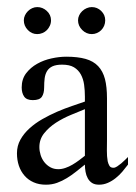

<svg xmlns="http://www.w3.org/2000/svg" viewBox="-20 -504 375 531"><path d="M334 -48.8Q327.1 -39.6 318.6 -29.5Q310.1 -19.5 300 -11.5Q290 -3.4 278.3 1.7Q266.6 6.8 253.9 6.8Q242.2 6.8 234.6 2Q227.1 -2.9 222.7 -11Q218.3 -19 216.6 -28.8Q214.8 -38.6 214.8 -48.8Q202.6 -39.1 190.4 -29.3Q178.2 -19.5 165 -11.5Q151.9 -3.4 137.7 1.7Q123.5 6.8 106.9 6.8Q87.9 6.8 73 0.2Q58.1 -6.3 47.9 -18.1Q37.6 -29.8 32.2 -45.7Q26.9 -61.5 26.9 -80.1Q26.9 -100.6 36.4 -117.7Q45.9 -134.8 61.5 -148.9Q77.1 -163.1 97.2 -174.6Q117.2 -186 138.2 -195.1Q159.2 -204.1 179.2 -210.9Q199.2 -217.8 214.8 -223.1V-236.8Q214.8 -253.9 212.6 -269.8Q210.4 -285.6 203.6 -298.1Q196.8 -310.5 184.6 -317.9Q172.4 -325.2 151.9 -325.2Q135.3 -325.2 125.2 -320.6Q115.2 -315.9 110.1 -307.4Q105 -298.8 103.5 -287.4Q102.1 -275.9 102.1 -262.2Q102.1 -245.6 95.7 -236.3Q89.4 -227.1 70.8 -227.1Q53.7 -227.1 46.9 -236.8Q40 -246.6 40 -262.2Q40 -285.2 52.2 -301.3Q64.5 -317.4 82.8 -327.6Q101.1 -337.9 122.6 -342.5Q144 -347.2 163.1 -347.2Q194.8 -347.2 216.6 -341.1Q238.3 -335 251.5 -321Q264.6 -307.1 270.3 -285.4Q275.9 -263.7 275.9 -231.9V-117.2Q275.9 -103 275.6 -87.4Q275.4 -71.8 277.8 -58.1Q279.3 -51.3 282.5 -45.7Q285.6 -40 293.9 -40Q298.3 -40 304 -43.7Q309.6 -47.4 315.4 -52.2Q321.3 -57.1 326.4 -62.3Q331.5 -67.4 334 -69.8ZM214.8 -202.1Q198.2 -195.3 176.3 -186.3Q154.3 -177.2 135 -164.8Q115.7 -152.3 102.3 -135.7Q88.9 -119.1 88.9 -97.2Q88.9 -86.4 92.3 -75.4Q95.7 -64.5 102.5 -55.7Q109.4 -46.9 119.1 -41.5Q128.9 -36.1 141.1 -36.1Q150.9 -36.1 160.9 -39.6Q170.9 -43 180.4 -48.6Q189.9 -54.2 198.7 -60.8Q207.5 -67.4 214.8 -73.2ZM271 -447.8Q271 -439.9 268.1 -432.9Q265.1 -425.8 260 -420.7Q254.9 -415.5 248 -412.6Q241.2 -409.7 233.9 -409.7Q218.8 -409.7 207.3 -421.1Q195.8 -432.6 195.8 -447.8Q195.8 -455.1 199 -461.7Q202.1 -468.3 207.5 -473.4Q212.9 -478.5 219.7 -481.4Q226.6 -484.4 233.9 -484.4Q249 -484.4 260 -473.6Q271 -462.9 271 -447.8ZM121.1 -447.8Q121.1 -439.9 117.9 -432.9Q114.7 -425.8 109.6 -420.7Q104.5 -415.5 97.4 -412.6Q90.3 -409.7 83 -409.7Q67.9 -409.7 56.9 -421.1Q45.9 -432.6 45.9 -447.8Q45.9 -455.1 49.1 -461.7Q52.2 -468.3 57.4 -473.4Q62.5 -478.5 69.1 -481.4Q75.7 -484.4 83 -484.4Q98.1 -484.4 109.6 -473.6Q121.1 -462.9 121.1 -447.8Z"/></svg>

Font: Scheherazade Urdu
Style: Regular
Weight: 400
Designer: SIL International
Foundry: SIL International
Version: Version 1.005 (build 117/117)